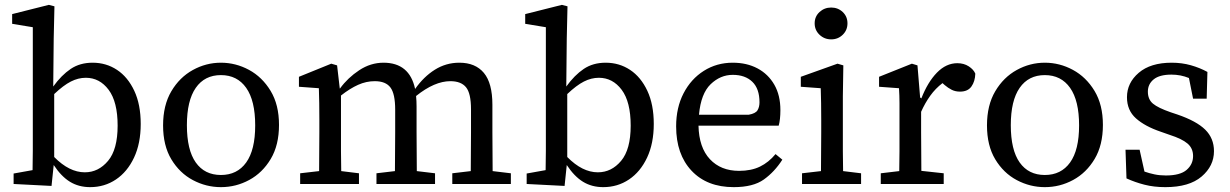

<svg xmlns="http://www.w3.org/2000/svg" viewBox="-20 -757 5059 790"><path d="M36 0V-43L114 -57Q115 -94 115 -136.5Q115 -179 115 -213V-645L30 -659V-699L181 -737L204 -731L201 -599L199 -401Q233 -448 271 -473.5Q309 -499 361 -499Q417 -499 461.5 -469.5Q506 -440 532.5 -383.5Q559 -327 559 -247Q559 -167 531.5 -108.5Q504 -50 457 -18.5Q410 13 351 13Q304 13 268 -9Q232 -31 201 -78L192 8ZM333 -437Q302 -437 271.5 -421.5Q241 -406 203 -370V-111Q265 -48 329 -48Q385 -48 424.5 -95Q464 -142 464 -240Q464 -338 427 -387.5Q390 -437 333 -437Z M889 13Q828 13 773.5 -16Q719 -45 685 -101.5Q651 -158 651 -241Q651 -324 685 -381.5Q719 -439 773.5 -469Q828 -499 889 -499Q950 -499 1004.5 -469.5Q1059 -440 1093.5 -383Q1128 -326 1128 -243Q1128 -160 1094 -103Q1060 -46 1005.5 -16.5Q951 13 889 13ZM889 -37Q956 -37 993 -88.5Q1030 -140 1030 -241Q1030 -343 993 -395.5Q956 -448 889 -448Q822 -448 785.5 -395.5Q749 -343 749 -242Q749 -140 785.5 -88.5Q822 -37 889 -37Z M1215 0V-44L1293 -53Q1293 -91 1293.5 -134.5Q1294 -178 1294 -213V-264Q1294 -303 1293.5 -333Q1293 -363 1292 -394L1210 -400V-441L1343 -495L1367 -488L1378 -393H1379Q1411 -437 1458 -468Q1505 -499 1558 -499Q1665 -499 1688 -391Q1723 -441 1769 -470Q1815 -499 1870 -499Q1936 -499 1971 -457Q2006 -415 2006 -326V-213Q2006 -177 2006.5 -134Q2007 -91 2007 -53L2082 -44V0H1841V-44L1917 -53Q1917 -91 1917.5 -134Q1918 -177 1918 -213V-307Q1918 -373 1897.5 -398Q1877 -423 1833 -423Q1768 -423 1692 -362Q1693 -352 1693.5 -341Q1694 -330 1694 -319V-213Q1694 -177 1694.5 -134Q1695 -91 1695 -53L1770 -44V0H1529V-44L1605 -53Q1605 -91 1605.5 -134Q1606 -177 1606 -213V-306Q1606 -371 1586.5 -397Q1567 -423 1522 -423Q1487 -423 1453.5 -408Q1420 -393 1383 -364V-213Q1383 -178 1383 -134.5Q1383 -91 1384 -53L1457 -44V0Z M2147 0V-43L2225 -57Q2226 -94 2226 -136.5Q2226 -179 2226 -213V-645L2141 -659V-699L2292 -737L2315 -731L2312 -599L2310 -401Q2344 -448 2382 -473.5Q2420 -499 2472 -499Q2528 -499 2572.5 -469.5Q2617 -440 2643.5 -383.5Q2670 -327 2670 -247Q2670 -167 2642.5 -108.5Q2615 -50 2568 -18.5Q2521 13 2462 13Q2415 13 2379 -9Q2343 -31 2312 -78L2303 8ZM2444 -437Q2413 -437 2382.5 -421.5Q2352 -406 2314 -370V-111Q2376 -48 2440 -48Q2496 -48 2535.5 -95Q2575 -142 2575 -240Q2575 -338 2538 -387.5Q2501 -437 2444 -437Z M2995 -449Q2944 -449 2904 -410.5Q2864 -372 2856 -285H3061Q3089 -290 3097 -303.5Q3105 -317 3105 -336Q3105 -392 3075.5 -420.5Q3046 -449 2995 -449ZM2999 13Q2889 13 2825.5 -54.5Q2762 -122 2762 -237Q2762 -314 2792.5 -373Q2823 -432 2876 -465.5Q2929 -499 2995 -499Q3053 -499 3097 -475.5Q3141 -452 3166 -408.5Q3191 -365 3191 -304Q3191 -265 3184 -240H2854Q2856 -150 2901 -102Q2946 -54 3021 -54Q3071 -54 3107 -71.5Q3143 -89 3171 -123L3199 -100Q3167 -50 3123 -18.5Q3079 13 2999 13Z M3280 0V-44L3358 -53Q3358 -91 3358.5 -134.5Q3359 -178 3359 -213V-263Q3359 -303 3358.5 -333Q3358 -363 3357 -394L3275 -400V-441L3426 -495L3450 -488L3448 -361V-213Q3448 -178 3448 -134.5Q3448 -91 3449 -53L3523 -44V0ZM3400 -595Q3372 -595 3352 -614Q3332 -633 3332 -661Q3332 -689 3352 -707.5Q3372 -726 3400 -726Q3428 -726 3447.5 -707.5Q3467 -689 3467 -661Q3467 -633 3447.5 -614Q3428 -595 3400 -595Z M3604 0V-44L3680 -53Q3681 -91 3681 -134.5Q3681 -178 3681 -213V-264Q3681 -303 3681 -333Q3681 -363 3679 -394L3597 -400V-441L3732 -495L3755 -488L3766 -355L3770 -354V-352H3771Q3797 -419 3835 -458Q3873 -497 3919 -497Q3946 -497 3966 -484Q3986 -471 3993 -454Q3992 -422 3977 -401Q3962 -380 3930 -380Q3911 -380 3896 -387.5Q3881 -395 3867 -407L3858 -415Q3829 -393 3807.5 -363Q3786 -333 3770 -297V-213Q3770 -178 3770.5 -135Q3771 -92 3771 -54L3863 -44V0Z M4279 13Q4218 13 4163.5 -16Q4109 -45 4075 -101.5Q4041 -158 4041 -241Q4041 -324 4075 -381.5Q4109 -439 4163.5 -469Q4218 -499 4279 -499Q4340 -499 4394.5 -469.5Q4449 -440 4483.5 -383Q4518 -326 4518 -243Q4518 -160 4484 -103Q4450 -46 4395.5 -16.5Q4341 13 4279 13ZM4279 -37Q4346 -37 4383 -88.5Q4420 -140 4420 -241Q4420 -343 4383 -395.5Q4346 -448 4279 -448Q4212 -448 4175.5 -395.5Q4139 -343 4139 -242Q4139 -140 4175.5 -88.5Q4212 -37 4279 -37Z M4775 13Q4728 13 4689 3Q4650 -7 4615 -23L4611 -141H4669L4689 -51Q4709 -44 4730.5 -39.5Q4752 -35 4777 -35Q4836 -35 4862.5 -58Q4889 -81 4889 -115Q4889 -147 4866 -166.5Q4843 -186 4793 -202L4756 -215Q4691 -237 4654 -270Q4617 -303 4617 -357Q4617 -416 4665.5 -457.5Q4714 -499 4801 -499Q4843 -499 4880 -488.5Q4917 -478 4948 -461L4945 -351H4889L4872 -436Q4838 -450 4800 -450Q4751 -450 4727 -430.5Q4703 -411 4703 -380Q4703 -348 4724 -330.5Q4745 -313 4797 -295L4824 -286Q4903 -259 4939 -223.5Q4975 -188 4975 -135Q4975 -74 4924 -30.5Q4873 13 4775 13Z"/></svg>

Font: Source Serif 4 SmText
Style: Regular
Weight: 400
Designer: Frank Grießhammer
Foundry: Adobe
Version: Version 4.005;hotconv 1.1.0;makeotfexe 2.6.0